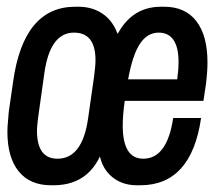

<svg xmlns="http://www.w3.org/2000/svg" viewBox="-20 -541 640 571"><path d="M132 10Q69 10 35.5 -31.5Q2 -73 2 -149Q2 -163 3.5 -177.5Q5 -192 6 -208L19 -298Q50 -521 204 -521H213Q259 -521 291.5 -495.5Q324 -470 337 -417H319Q362 -521 459 -521H468Q531 -521 564 -478Q597 -435 597 -356Q597 -342 596 -326.5Q595 -311 593 -294L585 -241H351Q348 -220 346.5 -201.5Q345 -183 345 -167Q345 -119 360 -94Q375 -69 406 -69Q477 -69 495 -190H578Q549 10 397 10H387Q337 10 305 -22.5Q273 -55 273 -116Q273 -118 273 -120Q273 -122 273 -124H294Q261 10 139 10ZM151 -69Q225 -69 242 -189L260 -315Q262 -332 263 -342.5Q264 -353 264 -362Q264 -444 200 -444Q129 -444 112 -324L93 -189Q92 -179 91 -169.5Q90 -160 90 -152Q90 -69 151 -69ZM361 -305H507Q509 -320 510 -332.5Q511 -345 511 -357Q511 -400 496 -422Q481 -444 452 -444Q418 -444 396 -410.5Q374 -377 361 -305Z"/></svg>

Font: Chivo Mono Medium
Style: Italic
Weight: 500
Italic angle: -8.05°
Monospace: yes
Designer: Hector Gatti
Foundry: Omnibus-Type
Version: Version 1.008